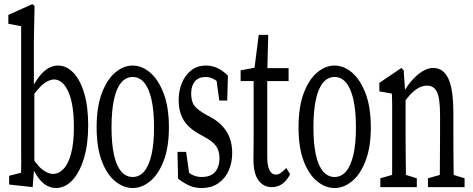

<svg xmlns="http://www.w3.org/2000/svg" viewBox="-20 -920 2325 944"><path d="M24.9 -12.7V-55.7L83.5 -70.8Q84.5 -94.7 84.5 -122.1Q84.5 -128.9 84.2 -135.7Q84 -142.6 84 -204.1Q84 -237.3 84 -264.2V-791L21 -803.2V-846.7L139.2 -899.9L149.9 -890.6L146.5 -719.2V-490.7L148.9 -476.1V-109.4V-107.4L140.6 0ZM254.4 4.4Q232.9 4.4 210.9 -7.1Q189 -18.6 168.2 -45.9Q147.5 -73.2 128.4 -124H117.7L124 -174.3Q153.3 -115.2 183.8 -90.1Q214.4 -64.9 240.7 -64.9Q269 -64.9 292.5 -89.6Q315.9 -114.3 329.6 -165.5Q343.3 -216.8 343.3 -293.5Q343.3 -408.7 315.9 -469Q288.6 -529.3 245.1 -529.3Q231.9 -529.3 213.9 -520.5Q195.8 -511.7 173.8 -488.8Q151.9 -465.8 124 -422.4L116.7 -471.7H129.4Q150.9 -515.6 172.9 -543.7Q194.8 -571.8 217.8 -584.7Q240.7 -597.7 265.6 -597.7Q306.6 -597.7 340.3 -563Q374 -528.3 393.8 -462.4Q413.6 -396.5 413.6 -302.7Q413.6 -210.4 392.6 -141.4Q371.6 -72.3 335.9 -33.9Q300.3 4.4 254.4 4.4Z M632.3 4.4Q587.4 4.4 546.6 -28.6Q505.9 -61.5 480.5 -128.2Q455.1 -194.8 455.1 -293.5Q455.1 -393.6 480.5 -461.4Q505.9 -529.3 546.6 -563.5Q587.4 -597.7 632.3 -597.7Q677.2 -597.7 717.8 -563.5Q758.3 -529.3 784.4 -461.4Q810.5 -393.6 810.5 -293.5Q810.5 -195.3 784.4 -128.4Q758.3 -61.5 717.8 -28.6Q677.2 4.4 632.3 4.4ZM632.3 -49.8Q665.5 -49.8 689 -77.4Q712.4 -105 724.9 -159.2Q737.3 -213.4 737.3 -293.5Q737.3 -375 724.9 -430.4Q712.4 -485.8 689 -513.7Q665.5 -541.5 632.3 -541.5Q599.1 -541.5 575.7 -513.7Q552.2 -485.8 540.3 -430.4Q528.3 -375 528.3 -293.5Q528.3 -213.4 540.3 -159.2Q552.2 -105 575.7 -77.4Q599.1 -49.8 632.3 -49.8Z M970.7 4.4Q938 4.4 911.4 -7.3Q884.8 -19 855.5 -41.5L852.5 -173.3H895L915.5 -30.8H884.3V-94.2Q903.3 -71.8 924.6 -60.8Q945.8 -49.8 972.2 -49.8Q1001.5 -49.8 1021 -61Q1040.5 -72.3 1049.8 -93.8Q1059.1 -115.2 1059.1 -141.6Q1059.1 -180.2 1041.3 -203.4Q1023.4 -226.6 987.3 -245.6L951.7 -265.6Q923.3 -282.2 902.3 -304Q881.3 -325.7 869.9 -356.7Q858.4 -387.7 858.4 -428.2Q858.4 -472.2 873.8 -510.7Q889.2 -549.3 919.2 -573.5Q949.2 -597.7 992.2 -597.7Q1023.9 -597.7 1050.3 -584.7Q1076.7 -571.8 1100.6 -548.3L1097.2 -425.8H1058.1L1041.5 -548.3H1070.8V-496.6Q1052.2 -519 1032.7 -530.3Q1013.2 -541.5 991.7 -541.5Q956.1 -541.5 938 -519.5Q919.9 -497.6 919.9 -460.9Q919.9 -420.9 935.8 -400.4Q951.7 -379.9 990.7 -357.4L1015.6 -344.2Q1054.2 -322.8 1077.4 -295.7Q1100.6 -268.6 1111.1 -237.3Q1121.6 -206.1 1121.6 -167.5Q1121.6 -121.6 1105 -82.8Q1088.4 -43.9 1054.4 -19.8Q1020.5 4.4 970.7 4.4Z M1259.8 -521.5V-585H1398.9V-521.5ZM1315.4 0Q1275.4 0 1250.7 -33.4Q1226.1 -66.9 1226.1 -136.7Q1226.1 -159.2 1226.6 -181.2Q1227.1 -203.1 1227.1 -238.3V-521.5H1163.1V-574.2L1259.8 -592.3L1227.1 -552.7L1252 -748.5H1298.8L1293.9 -561V-537.6V-149.9Q1293.9 -104 1305.4 -82.8Q1316.9 -61.5 1336.4 -61.5Q1349.1 -61.5 1361.3 -70.3Q1373.5 -79.1 1387.7 -94.2L1406.2 -63.5Q1396.5 -43.5 1382.6 -28.8Q1368.7 -14.2 1352.1 -7.1Q1335.4 0 1315.4 0Z M1625 4.4Q1580.1 4.4 1539.3 -28.6Q1498.5 -61.5 1473.1 -128.2Q1447.8 -194.8 1447.8 -293.5Q1447.8 -393.6 1473.1 -461.4Q1498.5 -529.3 1539.3 -563.5Q1580.1 -597.7 1625 -597.7Q1669.9 -597.7 1710.4 -563.5Q1751 -529.3 1777.1 -461.4Q1803.2 -393.6 1803.2 -293.5Q1803.2 -195.3 1777.1 -128.4Q1751 -61.5 1710.4 -28.6Q1669.9 4.4 1625 4.4ZM1625 -49.8Q1658.2 -49.8 1681.6 -77.4Q1705.1 -105 1717.5 -159.2Q1730 -213.4 1730 -293.5Q1730 -375 1717.5 -430.4Q1705.1 -485.8 1681.6 -513.7Q1658.2 -541.5 1625 -541.5Q1591.8 -541.5 1568.4 -513.7Q1544.9 -485.8 1533 -430.4Q1521 -375 1521 -293.5Q1521 -213.4 1533 -159.2Q1544.9 -105 1568.4 -77.4Q1591.8 -49.8 1625 -49.8Z M1850.1 0V-43.5L1933.6 -67.4H1951.7L2029.3 -43.5V0ZM1906.7 0Q1907.7 -27.3 1908 -72.8Q1908.2 -118.2 1908.2 -166.5Q1908.2 -214.8 1908.2 -252.4V-310.1Q1908.2 -343.3 1908.2 -367.9Q1908.2 -392.6 1908 -414.3Q1907.7 -436 1906.7 -460L1845.2 -470.7V-512.7L1953.6 -585.9L1964.8 -574.2L1974.1 -435.1V-433.1V-252.4Q1974.1 -214.8 1974.6 -166.5Q1975.1 -118.2 1975.6 -73.2Q1976.1 -28.3 1976.6 0ZM2084 0V-43.5L2169.4 -67.4H2186.5L2264.2 -43.5V0ZM2141.6 0Q2142.6 -27.3 2142.6 -72Q2142.6 -116.7 2143.1 -165.5Q2143.6 -214.4 2143.6 -252.4V-354Q2143.6 -436.5 2128.4 -467.8Q2113.3 -499 2080.1 -499Q2061.5 -499 2043.7 -490.7Q2025.9 -482.4 2006.8 -464.6Q1987.8 -446.8 1966.8 -416.5L1956.5 -462.4H1962.4Q1981.4 -498 2006.1 -525.6Q2030.8 -553.2 2057.4 -569.6Q2084 -585.9 2109.9 -585.9Q2159.7 -585.9 2184.3 -533.7Q2209 -481.4 2209 -364.3V-252.4Q2209 -213.9 2209.5 -165.3Q2210 -116.7 2210.4 -72.5Q2210.9 -28.3 2210.9 0Z"/></svg>

Font: Scarab Serif
Style: Regular
Weight: 400
Designer: John Roberts
Foundry: Scarab
Version: 1.0